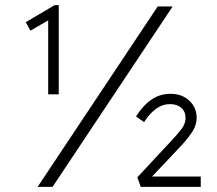

<svg xmlns="http://www.w3.org/2000/svg" viewBox="-20 -725 843 745"><path d="M167 -359V-646L98 -606L80 -639L192 -705H208V-359ZM126 0 592 -700H650L184 0ZM526 0 513 -37 646 -180Q668 -203 684 -224Q700 -245 700 -267Q700 -292 683.5 -306.5Q667 -321 640 -321Q610 -321 585 -302.5Q560 -284 539 -251L508 -273Q532 -313 565.5 -337Q599 -361 642 -361Q686 -361 714.5 -334.5Q743 -308 743 -268Q743 -237 722 -207.5Q701 -178 676 -152L570 -40H759V0Z"/></svg>

Font: Lexend ExtraLight
Style: Regular
Weight: 200
Designer: Bonnie Shaver-Troup, Thomas Jockin
Foundry: Lexend
Version: Version 1.007; ttfautohint (v1.8.3)